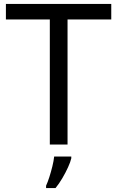

<svg xmlns="http://www.w3.org/2000/svg" viewBox="-20 -734 596 975"><path d="M323 0H233V-635H10V-714H545V-635H323ZM342 70Q338 88 325.5 115.5Q313 143 296.5 171Q280 199 262 221H214V209Q222 192 230.5 165.5Q239 139 246 110.5Q253 82 255 61H342Z"/></svg>

Font: Noto Sans Historical
Style: Regular
Weight: 400
Designer: Monotype Design Team
Foundry: Monotype Imaging Inc.
Version: Version 2.013; ttfautohint (v1.8.4.7-5d5b)